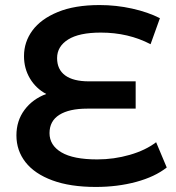

<svg xmlns="http://www.w3.org/2000/svg" viewBox="-20 -730 695 760"><path d="M640 -67Q593 -30 519 -10Q445 10 359 10Q258 10 187.5 -16Q117 -42 81 -88Q45 -134 45 -194Q45 -252 77 -295Q109 -338 163 -358Q122 -380 98.5 -419.5Q75 -459 75 -508Q75 -564 108.5 -609.5Q142 -655 209 -682.5Q276 -710 374 -710Q440 -710 503 -696Q566 -682 613 -658L576 -555Q488 -601 379 -601Q293 -601 249.5 -573.5Q206 -546 206 -500Q206 -455 238 -431.5Q270 -408 332 -408H517V-300H325Q254 -300 215 -275.5Q176 -251 176 -203Q176 -155 223 -127Q270 -99 365 -99Q431 -99 493.5 -117Q556 -135 598 -167Z"/></svg>

Font: Montserrat Alternates SemiBold
Style: Regular
Weight: 600
Designer: Julieta Ulanovsky
Foundry: Julieta Ulanovsky
Version: Version 7.200